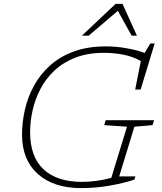

<svg xmlns="http://www.w3.org/2000/svg" viewBox="-20 -955 830 985"><path d="M399.5 -22Q435 -22 472.5 -26.8Q510 -31.5 551 -42.5L631.5 -305L514.5 -313L522.5 -338.5H770.5L762.5 -313L669.5 -305L591.5 -50H674.5L669.5 -33.5Q613.5 -15 541.8 -2.5Q470 10 396 10Q255 10 174 -62.5Q93 -135 93 -264.5Q93 -327 107.5 -391.2Q122 -455.5 153.5 -513.8Q185 -572 235.5 -618Q286 -664 357.5 -690.5Q429 -717 524 -717Q576.5 -717 631 -707.2Q685.5 -697.5 722 -683.5L751 -732H773.5L701.5 -495.5H673.5L702.5 -642Q660 -665.5 611.5 -674.8Q563 -684 514.5 -684Q430.5 -684 367.2 -659.5Q304 -635 259.5 -593.2Q215 -551.5 187.5 -498.8Q160 -446 147.2 -388.8Q134.5 -331.5 134.5 -277Q134.5 -150 203.8 -86Q273 -22 399.5 -22ZM400 -772 573 -935H608.5L682.5 -772H655.5L584.5 -899.5L435 -772Z"/></svg>

Font: Newsreader Caption ExtraLight
Style: Italic
Weight: 275
Italic angle: -17°
Designer: Hugues Gentile
Foundry: Production Type
Version: Version 1.001